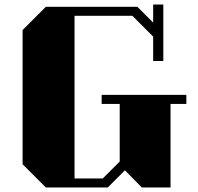

<svg xmlns="http://www.w3.org/2000/svg" viewBox="-20 -830 875 850"><path d="M80 -697 183 -800H588L658 -730V-810H703V-560H658V-668L566 -760H310V-40H435L510 -115V-370H430V-410H805V-370H735V0H608L533 -76L457 0H183L80 -103Z"/></svg>

Font: Kumar One
Style: Regular
Weight: 400
Designer: Parimal Parmar
Foundry: Indian Type Foundry
Version: Version 1.001;PS 1.001;hotconv 1.0.88;makeotf.lib2.5.647800